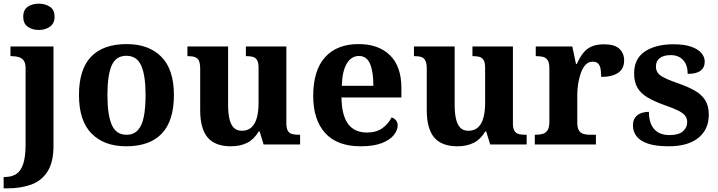

<svg xmlns="http://www.w3.org/2000/svg" viewBox="-40 -790 3929 1050"><path d="M-20.1 240V177.9H-13Q23.5 177.9 48.7 161.7Q73.9 145.5 86.9 106.4Q99.9 67.3 99.9 -0.3V-416.8Q99.9 -445.6 89 -459.8Q78 -474 60.1 -478.5Q42.1 -483 20.8 -483H17.2V-536H252.5V8Q252.5 97 219.9 148Q187.3 199 130.5 219.5Q73.6 240 0.1 240ZM172.5 -626.1Q136.3 -626.1 111.7 -643.9Q87 -661.7 87 -698Q87 -736.5 111.8 -753.2Q136.5 -769.9 172.6 -769.9Q207.1 -769.9 232.8 -753.2Q258.5 -736.5 258.5 -698Q258.5 -661.7 232.8 -643.9Q207.2 -626.1 172.5 -626.1Z M649.9 10Q529.8 10 460.8 -59.6Q391.9 -129.2 391.9 -270.2Q391.9 -410.7 458 -479.8Q524.2 -548.9 653.1 -548.9Q773.2 -548.9 842.1 -479.8Q911.1 -410.7 911.1 -270.2Q911.1 -129.2 844.9 -59.6Q778.8 10 649.9 10ZM652 -53Q690.4 -53 713.4 -77.7Q736.5 -102.3 746.3 -150.9Q756.1 -199.6 756.1 -270.2Q756.1 -377.5 732.3 -431.2Q708.5 -484.9 650.9 -484.9Q593.4 -484.9 570.4 -431.2Q547.5 -377.5 547.5 -270.3Q547.5 -163.1 570.9 -108.1Q594.4 -53 652 -53Z M1222.7 10Q1136.2 10 1095.5 -38.2Q1054.8 -86.5 1054.8 -187.7V-412.1Q1054.8 -441.5 1048.2 -456.6Q1041.7 -471.7 1027.2 -477.3Q1012.8 -483 988.5 -483H984.9V-536H1207.4V-215.9Q1207.4 -173.5 1214.3 -141.7Q1221.2 -109.8 1237.5 -92.3Q1253.8 -74.9 1282.8 -74.9Q1315.2 -74.9 1335.4 -93.6Q1355.6 -112.4 1364.8 -146.6Q1374 -180.8 1374 -227V-419.1Q1374 -448.2 1365.6 -461.7Q1357.2 -475.3 1342.5 -479.1Q1327.8 -483 1308.3 -483H1304.7V-536H1526V-116Q1526 -87.5 1534.6 -73.9Q1543.2 -60.3 1558.5 -56.7Q1573.8 -53 1592.9 -53H1601.2V0H1401.6L1379.9 -71.1H1374.9Q1349.1 -27.9 1311.6 -9Q1274 10 1222.7 10Z M1932.1 10Q1804 10 1738.4 -62.3Q1672.9 -134.6 1672.9 -265.2Q1672.9 -405.7 1737.8 -477.3Q1802.8 -548.9 1921 -548.9Q2030.2 -548.9 2092.6 -488Q2155.1 -427.2 2155.1 -308.2V-256.9H1827.3Q1829.3 -156.6 1864.5 -110.9Q1899.7 -65.2 1967 -65.2Q2018.4 -65.2 2051.5 -89.3Q2084.5 -113.4 2101.3 -147.9Q2115.3 -143.8 2125.1 -132.5Q2134.8 -121.1 2134.8 -104.1Q2134.8 -78.3 2114.1 -51.8Q2093.3 -25.3 2048.8 -7.7Q2004.3 10 1932.1 10ZM2001.9 -320.8Q2001.9 -397.3 1983.8 -440.6Q1965.6 -483.9 1923 -483.9Q1881.4 -483.9 1856.4 -442.1Q1831.4 -400.4 1829.3 -320.8Z M2461.7 10Q2375.2 10 2334.5 -38.2Q2293.8 -86.5 2293.8 -187.7V-412.1Q2293.8 -441.5 2287.2 -456.6Q2280.7 -471.7 2266.2 -477.3Q2251.8 -483 2227.5 -483H2223.9V-536H2446.4V-215.9Q2446.4 -173.5 2453.3 -141.7Q2460.2 -109.8 2476.5 -92.3Q2492.8 -74.9 2521.8 -74.9Q2554.2 -74.9 2574.4 -93.6Q2594.6 -112.4 2603.8 -146.6Q2613 -180.8 2613 -227V-419.1Q2613 -448.2 2604.6 -461.7Q2596.2 -475.3 2581.5 -479.1Q2566.8 -483 2547.3 -483H2543.7V-536H2765V-116Q2765 -87.5 2773.6 -73.9Q2782.2 -60.3 2797.5 -56.7Q2812.8 -53 2831.9 -53H2840.2V0H2640.6L2618.9 -71.1H2613.9Q2588.1 -27.9 2550.6 -9Q2513 10 2461.7 10Z M2884.7 0V-53H2888.8Q2911.8 -53 2928.6 -58Q2945.3 -63 2954.9 -78.5Q2964.4 -94 2964.4 -125V-415Q2964.4 -445 2955.8 -459.5Q2947.2 -474 2931.3 -478.5Q2915.5 -483 2893.5 -483H2889.9V-536H3089.7L3109.9 -440.5H3114.9Q3130.2 -475.7 3149.2 -499.8Q3168.3 -524 3195.6 -535.9Q3222.9 -547.7 3264 -547.7Q3321.4 -547.7 3347.3 -523.2Q3373.2 -498.7 3373.2 -459.7Q3373.2 -414.2 3340.4 -391.8Q3307.6 -369.5 3247.7 -369.5Q3247.7 -397.5 3243.9 -415.7Q3240 -433.8 3230 -443.3Q3219.9 -452.7 3200.5 -452.7Q3178.3 -452.7 3162.5 -436Q3146.7 -419.2 3136.9 -391.8Q3127 -364.5 3122 -333.2Q3117 -302 3117 -273V-120Q3117 -91 3126.2 -76.5Q3135.4 -62 3151.3 -57.5Q3167.2 -53 3186.8 -53H3218.9V0Z M3617.1 10Q3547.4 10 3504.3 -4.3Q3461.2 -18.6 3441.3 -44.5Q3421.4 -70.3 3421.4 -103.5Q3421.4 -131.7 3434.1 -148.2Q3446.9 -164.6 3466.9 -171.5Q3486.9 -178.3 3508.8 -178.3Q3508.8 -116.5 3537.5 -83.9Q3566.2 -51.3 3621.4 -51.3Q3671.5 -51.3 3694.8 -71.9Q3718.1 -92.5 3718.1 -122Q3718.1 -143.6 3706.1 -158.1Q3694.2 -172.7 3667.7 -185.8Q3641.2 -199 3596.8 -214.2Q3540 -234.3 3502.4 -256.4Q3464.9 -278.5 3446.3 -309.9Q3427.8 -341.3 3427.8 -388.9Q3427.8 -469.1 3486.9 -508.5Q3545.9 -547.9 3643.1 -547.9Q3703.3 -547.9 3741 -534.2Q3778.7 -520.6 3796.4 -499Q3814 -477.4 3814 -453Q3814 -420.8 3791.2 -403.4Q3768.3 -386 3720.6 -386Q3720.6 -435.5 3695.5 -462Q3670.4 -488.6 3628.2 -488.6Q3588.8 -488.6 3567.9 -472.1Q3547.1 -455.7 3547.1 -426.5Q3547.1 -394.3 3573.3 -376.2Q3599.5 -358 3668.2 -334.5Q3721.8 -315.9 3759.4 -294.5Q3797.1 -273.1 3816.6 -242.1Q3836.2 -211 3836.2 -162.7Q3836.2 -82.3 3779.3 -36.2Q3722.4 10 3617.1 10Z"/></svg>

Font: Noto Serif Ethiopic
Style: Regular
Weight: 400
Designer: Monotype Design Team
Foundry: Monotype Imaging Inc.
Version: Version 2.102